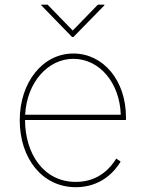

<svg xmlns="http://www.w3.org/2000/svg" viewBox="-20 -780 612 812"><path d="M300.8 11.7C407.2 11.7 465.8 -55.2 490.2 -96.7L471.7 -109.4C451.7 -76.7 401.9 -10.7 300.8 -10.7C164.1 -10.7 86.4 -129.9 85.9 -272.5H512.7V-285.2C512.7 -438.5 417.5 -553.7 290 -553.7C160.6 -553.7 63.5 -431.6 63.5 -271.5C63.5 -110.8 158.2 11.7 300.8 11.7ZM181.2 -760.3H154.8V-757.3L284.7 -623.5H290.5L421.4 -757.3V-760.3H394L287.6 -650.9ZM86.4 -294.9C93.3 -430.7 182.1 -531.2 290 -531.2C402.8 -531.2 486.8 -427.2 490.7 -294.9Z"/></svg>

Font: Raveo Thin
Style: Regular
Weight: 100
Designer: Jakub Foglar, Rasmus Andersson (Inter)
Foundry: Jakubfoglar.com
Version: Version 1.100;Glyphs 3.2.3 (3260)